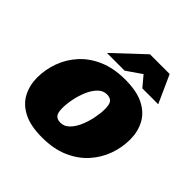

<svg xmlns="http://www.w3.org/2000/svg" viewBox="-194 -889 1061 1061"><g transform="rotate(45 337.0 -358.5)"><path d="M387 -537Q478.5 -537 534.2 -508Q590 -479 615.2 -430.2Q640.5 -381.5 640.5 -322Q640.5 -259 618.8 -199Q597 -139 553.5 -90.8Q510 -42.5 443.8 -13.8Q377.5 15 288 15Q196.5 15 140.8 -14Q85 -43 59.8 -92Q34.5 -141 34.5 -200Q34.5 -263 56.2 -323Q78 -383 121.5 -431.2Q165 -479.5 231.5 -508.2Q298 -537 387 -537ZM302 -114.5Q331.5 -114.5 354.2 -137.5Q377 -160.5 392.2 -196.2Q407.5 -232 415.2 -271Q423 -310 423 -342Q423 -379 411.2 -393.2Q399.5 -407.5 373 -407.5Q343.5 -407.5 320.8 -384.5Q298 -361.5 282.8 -325.8Q267.5 -290 259.8 -251Q252 -212 252 -180Q252 -143 264 -128.8Q276 -114.5 302 -114.5ZM211 -569 384.5 -732H538.5L612 -569H488L437 -629.5L349.5 -569Z"/></g></svg>

Font: Newsreader Caption ExtraBold
Style: Italic
Weight: 800
Italic angle: -17°
Designer: Hugues Gentile
Foundry: Production Type
Version: Version 1.001